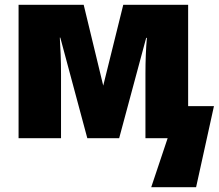

<svg xmlns="http://www.w3.org/2000/svg" viewBox="-20 -573 907 796"><path d="M867 -133 793 203H607L675 0H583V-268Q583 -308 584.5 -346Q586 -384 589 -416H586L474 0H342L230 -417H228Q230 -384 231.5 -346.5Q233 -309 233 -264V0H57V-553H327L408 -218L491 -553H760V-133Z"/></svg>

Font: Noto Sans Display Black
Style: Regular
Weight: 900
Designer: Monotype Design Team
Foundry: Monotype Imaging Inc.
Version: Version 2.003